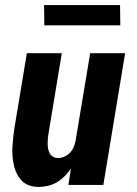

<svg xmlns="http://www.w3.org/2000/svg" viewBox="-20 -730 540 758"><path d="M133 8Q114 8 97 2.5Q80 -3 67.5 -15Q55 -27 47 -43Q39 -59 35 -76.5Q31 -94 29.5 -112.5Q28 -131 29 -149.5Q30 -168 32 -187Q34 -206 37 -225L86 -520H224L172 -206Q170 -195 169 -184.5Q168 -174 168 -163.5Q168 -153 170 -143Q172 -133 176.5 -124.5Q181 -116 190 -111Q199 -106 209 -106Q222 -106 235 -112Q248 -118 257.5 -128.5Q267 -139 272 -152Q277 -165 279 -178L336 -520H474L388 0H250L260 -65Q250 -49 236 -35Q222 -21 205.5 -11Q189 -1 170 3.5Q151 8 133 8ZM155 -630 154 -710H454L455 -630Z"/></svg>

Font: Iosevka SS18 Heavy
Style: Italic
Weight: 900
Italic angle: -9°
Monospace: yes
Designer: Belleve Invis
Foundry: Belleve Invis
Version: Version 25.1.1; ttfautohint (v1.8.4)